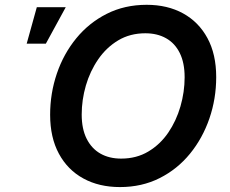

<svg xmlns="http://www.w3.org/2000/svg" viewBox="-20 -757 941 787"><path d="M471.7 9.8Q386.2 9.8 321.8 -25.4Q257.3 -60.5 221.4 -127Q185.5 -193.4 185.5 -286.6Q185.5 -374.5 213.1 -455.6Q240.7 -536.6 292.7 -600.1Q344.7 -663.6 417.7 -700.4Q490.7 -737.3 581.1 -737.3Q666.5 -737.3 730.5 -702.1Q794.4 -667 830.3 -600.8Q866.2 -534.7 866.2 -440.9Q866.2 -352.5 838.4 -271.5Q810.5 -190.4 758.8 -127Q707 -63.5 634.3 -26.9Q561.5 9.8 471.7 9.8ZM476.6 -106.9Q539.6 -106.9 588.1 -136Q636.7 -165 669.7 -213.4Q702.6 -261.7 719.7 -321Q736.8 -380.4 736.8 -440.4Q736.8 -499.5 716.8 -539.8Q696.8 -580.1 660.6 -600.3Q624.5 -620.6 575.7 -620.6Q513.2 -620.6 464.6 -591.6Q416 -562.5 382.6 -513.9Q349.1 -465.3 332 -406.5Q314.9 -347.7 314.9 -287.6Q314.9 -228.5 335.2 -188.2Q355.5 -147.9 391.6 -127.4Q427.7 -106.9 476.6 -106.9ZM89.4 -578.1 130.9 -727.5H249.5L168 -578.1Z"/></svg>

Font: Inter 16pt SemiBold
Style: Italic
Weight: 600
Italic angle: -9.3988°
Version: Version 4.001;git-66647c0bb